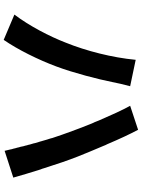

<svg xmlns="http://www.w3.org/2000/svg" viewBox="116 -878 768 1040"><g transform="rotate(90 500.0 -358.0)"><path d="M942 -46C930 -88 915 -140 898 -193L894 -203L891 -213C870 -280 847 -347 828 -395C812 -435 792 -484 770 -535L766 -545L761 -555C734 -619 705 -681 683 -722L553 -679C576 -638 604 -576 632 -511L636 -501C638 -496 640 -491 642 -486L647 -476C647 -474 648 -473 649 -471L653 -461C668 -423 683 -385 695 -351C705 -324 715 -295 725 -265L728 -256C728 -254 729 -253 729 -251L732 -241C733 -238 734 -235 735 -232L738 -222C739 -218 741 -213 742 -208L745 -198C745 -197 746 -195 746 -194L749 -184C751 -177 753 -171 755 -164L757 -155L760 -145L763 -135C764 -130 765 -125 767 -120L769 -111L772 -101C773 -96 774 -91 775 -86L778 -76L780 -67L783 -57C784 -51 786 -44 788 -38L790 -28C792 -18 795 -9 797 1L942 -46ZM340 -279C375 -372 410 -509 424 -580C428 -602 439 -650 447 -679L304 -709C292 -582 256 -441 211 -330C177 -242 121 -134 59 -52L196 6C248 -69 304 -182 340 -279Z"/></g></svg>

Font: Glow Sans SC Normal
Style: Bold
Weight: 700
Designer: Ryoko NISHIZUKA (kana, bopomofo & ideographs); Paul D. Hunt (Latin, Greek & Cyrillic); Sandoll Communications, Soo-young
Version: Version 0.93